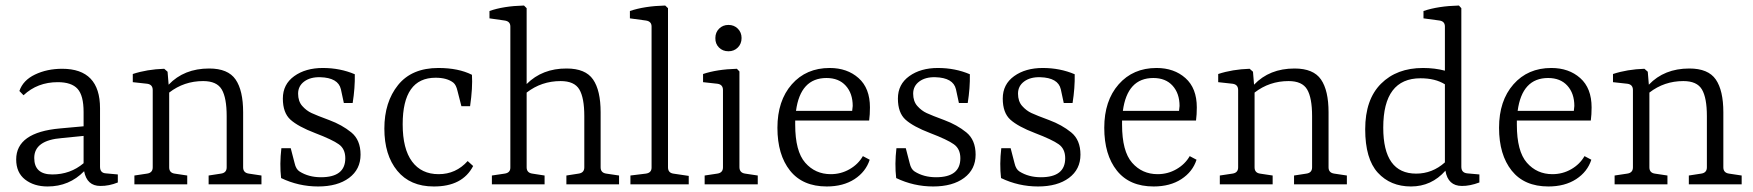

<svg xmlns="http://www.w3.org/2000/svg" viewBox="-20 -673 6401 701"><path d="M153.8 7.8Q104 7.8 71.5 -17.6Q39.1 -43 39.1 -90.8Q39.1 -189.9 199.2 -204.1L285.2 -211.9V-264.2Q285.2 -324.2 263.2 -348.6Q241.2 -373 190.9 -373Q116.7 -373 65.9 -325.2L50.8 -340.8Q64 -379.9 107.9 -400.9Q151.9 -421.9 207 -421.9Q345.2 -421.9 345.2 -277.8V-64Q345.2 -41 367.2 -40L410.2 -36.1V-6.8Q377.9 6.3 346.2 5.9Q297.4 5.9 287.1 -47.9Q232.9 7.8 153.8 7.8ZM105 -96.2Q105 -36.1 170.9 -36.1Q236.8 -36.1 285.2 -77.1V-176.8L206.1 -168.9Q105 -161.1 105 -96.2Z M934.6 0H741.7V-32.2L786.6 -39.1Q807.6 -42 807.6 -62V-249Q807.6 -315.9 789.6 -346.4Q771.5 -377 721.7 -377Q651.9 -377 597.7 -335V-62Q597.7 -42 617.7 -39.1L663.6 -32.2V0H470.7V-32.2L516.6 -39.1Q537.6 -42 537.6 -62V-344.2Q537.6 -364.3 517.6 -367.2L464.8 -373V-402.8Q516.6 -419.9 579.6 -421.9L591.8 -411.1L595.7 -363.8Q651.9 -422.9 743.7 -422.9Q812.5 -422.9 840.1 -382.8Q867.7 -342.8 867.7 -263.2V-62Q867.7 -42 888.7 -39.1L934.6 -32.2Z M1151.9 -25.9Q1240.7 -25.9 1240.7 -95.2Q1240.7 -129.4 1217 -146.2Q1193.4 -163.1 1130.9 -187Q1068.4 -210.9 1040.5 -236.1Q1012.7 -261.2 1012.7 -313.2Q1012.7 -365.2 1054.2 -395Q1095.7 -424.8 1158.7 -424.8Q1221.7 -424.8 1275.4 -401.9Q1276.4 -352.1 1267.6 -296.9H1235.4L1224.6 -347.2Q1214.8 -389.2 1149.4 -391.1Q1113.3 -392.1 1090.8 -375.5Q1068.4 -358.9 1068.4 -331.1Q1068.4 -303.2 1083.5 -286.1Q1098.6 -269 1117.4 -260.3Q1136.2 -251.5 1182.4 -234.4Q1228.5 -217.3 1262.5 -189.7Q1296.4 -162.1 1296.4 -108.4Q1296.4 -54.7 1254.4 -23.4Q1212.4 7.8 1141.4 7.8Q1070.3 7.8 1006.3 -22.9Q1000.5 -73.7 1007.3 -131.8H1041.5L1055.7 -77.1Q1060.5 -55.2 1073.7 -46.9Q1106.9 -25.9 1151.9 -25.9Z M1580.6 -424.8Q1653.8 -424.8 1703.1 -399.9Q1706.1 -353 1696.3 -285.2H1664.6L1650.4 -340.8Q1645.5 -362.8 1635.3 -371.1Q1612.3 -389.2 1570.3 -389.2Q1450.2 -389.2 1450.2 -219.2Q1450.2 -129.4 1484.4 -83.3Q1518.6 -37.1 1581.5 -37.1Q1644.5 -37.1 1687.5 -85L1707.5 -66.9Q1668.5 8.3 1563.5 7.8Q1477.5 7.8 1430.4 -49.6Q1383.3 -106.9 1383.3 -203.6Q1383.3 -300.3 1433.3 -362.5Q1483.4 -424.8 1580.6 -424.8Z M1968.3 0H1775.9V-32.2L1822.3 -39.1Q1843.3 -42 1843.3 -61V-576.2Q1843.3 -595.2 1822.3 -598.1L1767.1 -606V-632.8Q1817.9 -650.9 1893.1 -652.8L1902.8 -643.1V-366.2Q1960 -423.3 2048.8 -422.9Q2117.7 -422.9 2145.3 -382.8Q2172.9 -342.8 2172.9 -263.2V-62Q2172.9 -42 2193.8 -39.1L2240.2 -32.2V0H2047.9V-32.2L2092.3 -39.1Q2113.3 -42 2113.3 -62V-249Q2113.3 -315.9 2095.2 -346.4Q2077.1 -377 2026.9 -377Q1957 -377 1902.8 -335V-62Q1902.8 -42 1923.8 -39.1L1968.3 -32.2Z M2418.9 -62Q2418.9 -42 2438.5 -39.1L2494.6 -30.8V0H2281.7V-32.2L2337.9 -39.1Q2358.9 -42 2358.9 -61V-576.2Q2358.9 -595.2 2337.9 -598.1L2279.8 -606V-632.8Q2333 -650.9 2408.7 -652.8L2418.9 -643.1Z M2687.5 -534.2Q2687.5 -513.2 2673.8 -499.5Q2660.2 -485.8 2639.6 -485.8Q2618.7 -485.8 2605 -499.5Q2591.3 -513.2 2591.8 -534.2Q2591.8 -554.7 2605.5 -568.4Q2619.1 -582 2639.6 -582Q2660.2 -582 2673.8 -568.4Q2687.5 -554.7 2687.5 -534.2ZM2679.7 -63Q2679.7 -42 2700.7 -39.1L2746.6 -32.2V0H2552.7V-32.2L2598.6 -39.1Q2619.6 -42 2619.6 -62V-344.2Q2619.6 -364.3 2599.6 -367.2L2546.9 -373V-402.8Q2597.7 -419.9 2670.4 -421.9L2679.7 -412.1Z M2997.6 -388.2Q2902.3 -388.2 2886.2 -268.1H3091.3Q3093.3 -282.2 3093.3 -286.1Q3093.3 -332 3067.9 -360.1Q3042.5 -388.2 2997.6 -388.2ZM3009.3 -424.8Q3073.2 -424.8 3114.7 -387.9Q3156.2 -351.1 3156.2 -280.8Q3156.2 -254.9 3153.3 -232.9H2883.3V-217.8Q2883.3 -120.6 2919.9 -78.9Q2956.5 -37.1 3013.2 -37.1Q3050.3 -37.1 3081.8 -55.2Q3113.3 -73.2 3130.4 -103L3155.3 -89.8Q3141.1 -45.9 3099.9 -19Q3058.6 7.8 2998.5 7.8Q2910.6 7.8 2864.5 -50Q2818.4 -107.9 2818.4 -206.5Q2818.4 -305.2 2870.8 -365Q2923.3 -424.8 3009.3 -424.8Z M3397.5 -25.9Q3486.3 -25.9 3486.3 -95.2Q3486.3 -129.4 3462.6 -146.2Q3439 -163.1 3376.5 -187Q3314 -210.9 3286.1 -236.1Q3258.3 -261.2 3258.3 -313.2Q3258.3 -365.2 3299.8 -395Q3341.3 -424.8 3404.3 -424.8Q3467.3 -424.8 3521 -401.9Q3522 -352.1 3513.2 -296.9H3481L3470.2 -347.2Q3460.4 -389.2 3395 -391.1Q3358.9 -392.1 3336.4 -375.5Q3314 -358.9 3314 -331.1Q3314 -303.2 3329.1 -286.1Q3344.2 -269 3363 -260.3Q3381.8 -251.5 3428 -234.4Q3474.1 -217.3 3508.1 -189.7Q3542 -162.1 3542 -108.4Q3542 -54.7 3500 -23.4Q3458 7.8 3387 7.8Q3315.9 7.8 3252 -22.9Q3246.1 -73.7 3252.9 -131.8H3287.1L3301.3 -77.1Q3306.2 -55.2 3319.3 -46.9Q3352.5 -25.9 3397.5 -25.9Z M3780.3 -25.9Q3869.1 -25.9 3869.1 -95.2Q3869.1 -129.4 3845.5 -146.2Q3821.8 -163.1 3759.3 -187Q3696.8 -210.9 3668.9 -236.1Q3641.1 -261.2 3641.1 -313.2Q3641.1 -365.2 3682.6 -395Q3724.1 -424.8 3787.1 -424.8Q3850.1 -424.8 3903.8 -401.9Q3904.8 -352.1 3896 -296.9H3863.8L3853 -347.2Q3843.3 -389.2 3777.8 -391.1Q3741.7 -392.1 3719.2 -375.5Q3696.8 -358.9 3696.8 -331.1Q3696.8 -303.2 3711.9 -286.1Q3727.1 -269 3745.8 -260.3Q3764.6 -251.5 3810.8 -234.4Q3856.9 -217.3 3890.9 -189.7Q3924.8 -162.1 3924.8 -108.4Q3924.8 -54.7 3882.8 -23.4Q3840.8 7.8 3769.8 7.8Q3698.7 7.8 3634.8 -22.9Q3628.9 -73.7 3635.7 -131.8H3669.9L3684.1 -77.1Q3689 -55.2 3702.1 -46.9Q3735.4 -25.9 3780.3 -25.9Z M4190.9 -388.2Q4095.7 -388.2 4079.6 -268.1H4284.7Q4286.6 -282.2 4286.6 -286.1Q4286.6 -332 4261.2 -360.1Q4235.8 -388.2 4190.9 -388.2ZM4202.6 -424.8Q4266.6 -424.8 4308.1 -387.9Q4349.6 -351.1 4349.6 -280.8Q4349.6 -254.9 4346.7 -232.9H4076.7V-217.8Q4076.7 -120.6 4113.3 -78.9Q4149.9 -37.1 4206.5 -37.1Q4243.7 -37.1 4275.1 -55.2Q4306.6 -73.2 4323.7 -103L4348.6 -89.8Q4334.5 -45.9 4293.2 -19Q4252 7.8 4191.9 7.8Q4104 7.8 4057.9 -50Q4011.7 -107.9 4011.7 -206.5Q4011.7 -305.2 4064.2 -365Q4116.7 -424.8 4202.6 -424.8Z M4897.5 0H4704.6V-32.2L4749.5 -39.1Q4770.5 -42 4770.5 -62V-249Q4770.5 -315.9 4752.4 -346.4Q4734.4 -377 4684.6 -377Q4614.7 -377 4560.5 -335V-62Q4560.5 -42 4580.6 -39.1L4626.5 -32.2V0H4433.6V-32.2L4479.5 -39.1Q4500.5 -42 4500.5 -62V-344.2Q4500.5 -364.3 4480.5 -367.2L4427.7 -373V-402.8Q4479.5 -419.9 4542.5 -421.9L4554.7 -411.1L4558.6 -363.8Q4614.7 -422.9 4706.5 -422.9Q4775.4 -422.9 4803 -382.8Q4830.6 -342.8 4830.6 -263.2V-62Q4830.6 -42 4851.6 -39.1L4897.5 -32.2Z M5175.3 -424.8Q5218.3 -424.8 5255.4 -415V-576.2Q5255.4 -595.2 5235.4 -598.1L5177.2 -606V-632.8Q5230.5 -650.9 5306.6 -652.8L5315.4 -643.1V-64Q5315.4 -42 5337.4 -40L5381.3 -36.1V-6.8Q5346.2 6.3 5317.4 5.9Q5266.6 5.9 5257.3 -49.8Q5206.5 7.8 5131.6 7.8Q5056.6 7.8 5010.5 -42.5Q4964.4 -92.8 4964.4 -201.2Q4964.4 -309.6 5022 -367.2Q5079.6 -424.8 5175.3 -424.8ZM5150.4 -39.1Q5209.5 -39.1 5255.4 -80.1V-365.2Q5220.2 -387.2 5166.5 -387.2Q5030.3 -387.2 5030.3 -207Q5030.3 -39.1 5150.4 -39.1Z M5632.3 -388.2Q5537.1 -388.2 5521 -268.1H5726.1Q5728 -282.2 5728 -286.1Q5728 -332 5702.6 -360.1Q5677.2 -388.2 5632.3 -388.2ZM5644 -424.8Q5708 -424.8 5749.5 -387.9Q5791 -351.1 5791 -280.8Q5791 -254.9 5788.1 -232.9H5518.1V-217.8Q5518.1 -120.6 5554.7 -78.9Q5591.3 -37.1 5647.9 -37.1Q5685.1 -37.1 5716.6 -55.2Q5748 -73.2 5765.1 -103L5790 -89.8Q5775.9 -45.9 5734.6 -19Q5693.4 7.8 5633.3 7.8Q5545.4 7.8 5499.3 -50Q5453.1 -107.9 5453.1 -206.5Q5453.1 -305.2 5505.6 -365Q5558.1 -424.8 5644 -424.8Z M6338.9 0H6146V-32.2L6190.9 -39.1Q6211.9 -42 6211.9 -62V-249Q6211.9 -315.9 6193.8 -346.4Q6175.8 -377 6126 -377Q6056.2 -377 6002 -335V-62Q6002 -42 6022 -39.1L6067.9 -32.2V0H5875V-32.2L5920.9 -39.1Q5941.9 -42 5941.9 -62V-344.2Q5941.9 -364.3 5921.9 -367.2L5869.1 -373V-402.8Q5920.9 -419.9 5983.9 -421.9L5996.1 -411.1L6000 -363.8Q6056.2 -422.9 6147.9 -422.9Q6216.8 -422.9 6244.4 -382.8Q6272 -342.8 6272 -263.2V-62Q6272 -42 6293 -39.1L6338.9 -32.2Z"/></svg>

Font: Yrsa-Light
Style: Regular
Weight: 300
Designer: Anna Giedrys (Yrsa+Rasa design), David Brezina (Yrsa art-direction, Rasa art-direction, design)
Foundry: Rosetta Type Foundry
Version: Version 1.001;PS 1.1;hotconv 1.0.88;makeotf.lib2.5.647800